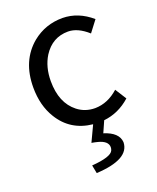

<svg xmlns="http://www.w3.org/2000/svg" viewBox="-149 -645 807 987"><g transform="rotate(-20 254.5 -152.0)"><path d="M335.9 10.7 308.6 72.3Q386.7 96.7 390.6 150.4Q388.7 243.2 207 252.9L198.2 208Q302.7 200.2 316.4 169.9Q320.3 161.1 320.3 152.3Q320.3 118.2 266.6 104.5Q252 100.6 234.4 97.7L275.4 10.7Q155.3 -2 94.7 -101.6Q50.8 -172.9 50.8 -271.5Q50.8 -418 148.4 -499Q219.7 -556.6 313.5 -556.6Q399.4 -555.7 471.7 -493.2L424.8 -431.6Q369.1 -481.4 316.4 -481.4Q230.5 -481.4 181.6 -405.3Q146.5 -348.6 146.5 -271.5Q146.5 -152.3 218.8 -95.7Q259.8 -63.5 314.5 -63.5Q383.8 -64.5 442.4 -117.2L481.4 -55.7Q417 2 335.9 10.7Z"/></g></svg>

Font: Taipei Sans TC Beta
Style: Regular
Weight: 400
Designer: JT Foundry
Foundry: JT Foundry
Version: Version 1.000